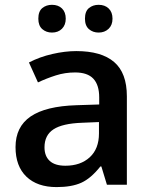

<svg xmlns="http://www.w3.org/2000/svg" viewBox="-20 -760 620 790"><path d="M43.9 0ZM419.9 0 397 -75.2H393.1Q354 -25.9 314.5 -8.1Q274.9 9.8 212.9 9.8Q133.3 9.8 88.6 -33.2Q43.9 -76.2 43.9 -154.8Q43.9 -238.3 106 -280.8Q168 -323.2 294.9 -327.1L388.2 -330.1V-358.9Q388.2 -410.6 364 -436.3Q339.8 -461.9 289.1 -461.9Q247.6 -461.9 209.5 -449.7Q171.4 -437.5 136.2 -420.9L99.1 -502.9Q143.1 -525.9 195.3 -537.8Q247.6 -549.8 293.9 -549.8Q397 -549.8 449.5 -504.9Q502 -460 502 -363.8V0ZM249 -78.1Q311.5 -78.1 349.4 -113Q387.2 -147.9 387.2 -210.9V-257.8L317.9 -254.9Q236.8 -252 200 -227.8Q163.1 -203.6 163.1 -153.8Q163.1 -117.7 184.6 -97.9Q206.1 -78.1 249 -78.1ZM137.7 -683.1Q137.7 -713.4 154.1 -726.8Q170.4 -740.2 193.8 -740.2Q219.7 -740.2 235.1 -725.1Q250.5 -710 250.5 -683.1Q250.5 -657.2 234.9 -641.6Q219.2 -626 193.8 -626Q170.4 -626 154.1 -640.1Q137.7 -654.3 137.7 -683.1ZM329.6 -683.1Q329.6 -713.4 345.9 -726.8Q362.3 -740.2 385.7 -740.2Q411.6 -740.2 427.2 -725.1Q442.9 -710 442.9 -683.1Q442.9 -656.7 426.8 -641.4Q410.6 -626 385.7 -626Q362.3 -626 345.9 -640.1Q329.6 -654.3 329.6 -683.1Z"/></svg>

Font: Open Sans Semibold
Style: Regular
Weight: 600
Foundry: Ascender Corporation
Version: Version 1.10; ttfautohint (v1.5.65-e2d9)